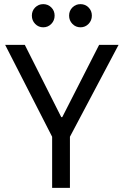

<svg xmlns="http://www.w3.org/2000/svg" viewBox="-20 -908 598 928"><path d="M318 0H232V-247L5 -691H100L276 -342H281L459 -691H553L318 -247ZM228 -792.5Q212 -776 189 -776Q166 -776 150 -792.5Q134 -809 134 -832.5Q134 -856 150 -872Q166 -888 189 -888Q212 -888 228 -872Q244 -856 244 -832.5Q244 -809 228 -792.5ZM408 -792.5Q392 -776 369 -776Q346 -776 330 -792.5Q314 -809 314 -832.5Q314 -856 330 -872Q346 -888 369 -888Q392 -888 408 -872Q424 -856 424 -832.5Q424 -809 408 -792.5Z"/></svg>

Font: Average Sans
Style: Regular
Weight: 400
Designer: Eduardo Rodriguez Tunni
Foundry: Eduardo Rodriguez Tunni
Version: Version 1.002